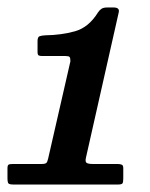

<svg xmlns="http://www.w3.org/2000/svg" viewBox="-26 -950 402 514"><path d="M-6 -473.5V-499Q-6 -507.5 -3 -509.2Q0 -511 9 -511H85Q95 -511 98 -513.8Q101 -516.5 103 -526L162.5 -786Q162.5 -795 160.2 -797.5Q158 -800 149.5 -800H88Q81 -800 77.8 -801.5Q74.5 -803 74.5 -811V-840Q74.5 -851 80 -853Q85.5 -855 95.5 -855.5Q137.5 -856 174.5 -866.2Q211.5 -876.5 236.5 -917Q240.5 -923 245.8 -926.5Q251 -930 261.5 -930H278Q294.5 -930 292 -917.5L204 -527.5Q201.5 -516.5 206.2 -513.8Q211 -511 222.5 -511H288.5Q295.5 -511 299.8 -509.2Q304 -507.5 304 -500V-472Q304 -462 301.8 -459Q299.5 -456 289.5 -456H11Q-0.5 -456 -3.2 -458.8Q-6 -461.5 -6 -473.5Z"/></svg>

Font: Besley* Condensed Heavy
Style: Italic
Weight: 800
Width: 3
Italic angle: -13°
Designer: Owen Earl
Foundry: indestructible type*
Version: Version 3.000; ttfautohint (v1.8.3)